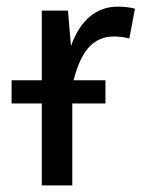

<svg xmlns="http://www.w3.org/2000/svg" viewBox="-20 -559 437 579"><path d="M387 -533 370 -443Q346 -449 324 -449Q278 -449 248.5 -417Q219 -385 202 -317H298V-247H198V0H106V-247H15V-317H106V-527H185L194 -420Q215 -479 251 -509Q287 -539 335 -539Q363 -539 387 -533Z"/></svg>

Font: Fira Sans
Style: Regular
Weight: 400
Designer: bBox Type GmbH & Carrois Corporate GbR & Edenspiekermann AG
Foundry: bBox Type GmbH & Carrois Corporate GbR & Edenspiekermann AG
Version: Version 4.301